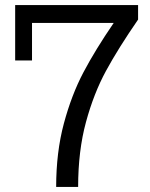

<svg xmlns="http://www.w3.org/2000/svg" viewBox="-20 -741 594 761"><path d="M430.6 -650H106.9V-501.4H40.1V-721H527.3V-663.4Q448.4 -549 400.1 -460Q351.7 -371 320.7 -256.9Q289.7 -142.9 289.7 0H202.6Q202.6 -137.6 233.1 -251.4Q263.7 -365.3 311 -454.9Q358.3 -544.4 430.6 -650Z"/></svg>

Font: Mona Sans VF XLt
Style: Regular
Weight: 200
Designer: Deni Anggara
Foundry: GitHub
Version: Version 2.000;Glyphs 3.2.3 (3260)